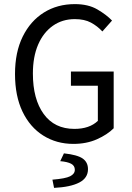

<svg xmlns="http://www.w3.org/2000/svg" viewBox="-20 -688 640 934"><path d="M337 12Q255 12 190.5 -28.5Q126 -69 89.5 -145Q53 -221 53 -328Q53 -434 90.5 -510Q128 -586 193.5 -627Q259 -668 344 -668Q409 -668 453 -642.5Q497 -617 525 -588L478 -535Q454 -561 422.5 -578Q391 -595 344 -595Q283 -595 237 -562.5Q191 -530 165.5 -471Q140 -412 140 -330Q140 -206 192.5 -133.5Q245 -61 342 -61Q415 -61 456 -100V-271H325V-340H533V-64Q502 -33 451.5 -10.5Q401 12 337 12ZM243 226 235 186Q298 181 321 169.5Q344 158 344 138Q344 118 326 108.5Q308 99 273 96L291 58Q356 65 382 83Q408 101 408 135Q408 178 365.5 200Q323 222 243 226Z"/></svg>

Font: SauceCodePro NFM
Style: Regular
Weight: 400
Monospace: yes
Designer: Paul D. Hunt, Teo Tuominen
Foundry: Adobe
Version: Version 2.042;hotconv 1.1.0;makeotfexe 2.6.0;Nerd Fonts 3.3.